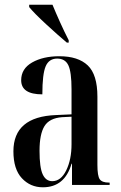

<svg xmlns="http://www.w3.org/2000/svg" viewBox="-20 -786 514 816"><path d="M162 10Q255 10 284 -90H286V0H446V-10H443Q414 -10 404 -24Q394 -38 394 -85V-375Q394 -469 353 -508Q312 -547 232 -547Q163 -547 116.5 -520.5Q70 -494 70 -445Q70 -385 160 -385Q160 -471 174 -504Q188 -537 223 -537Q257 -537 270.5 -508.5Q284 -480 284 -406V-300L218 -297Q37 -290 37 -143Q37 -67 73 -28.5Q109 10 162 10ZM202 -16Q175 -16 161.5 -45Q148 -74 148 -145Q148 -216 169 -250Q190 -284 244 -288L284 -290V-173Q284 -108 261.5 -62Q239 -16 202 -16ZM264 -605H272V-615Q253 -652 235 -692Q217 -732 203 -766H104V-756Q125 -730 176 -683Q227 -636 264 -605Z"/></svg>

Font: Noto Serif Display Condensed Semi
Style: Regular
Weight: 600
Width: 3
Designer: Monotype Design Team
Foundry: Monotype Imaging Inc.
Version: Version 1.900